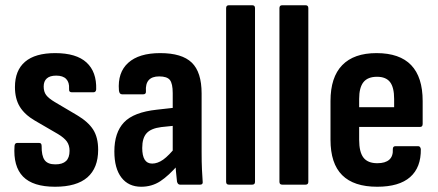

<svg xmlns="http://www.w3.org/2000/svg" viewBox="-20 -703 1667 731"><path d="M189.6 8Q105.6 8 67.7 -30.7Q29.9 -69.5 35.3 -147.4Q36.2 -158.8 45.7 -158.8H129.1Q138.5 -158.8 138.5 -147.4Q138 -110.5 149.6 -93.9Q161.3 -77.2 190.7 -77.2Q218 -77.2 231.4 -89.9Q244.8 -102.5 244.8 -128.8Q244.8 -149.9 234.5 -164.3Q224.2 -178.6 200.7 -192.7L112.3 -244.1Q73.8 -266.6 55.3 -296.9Q36.9 -327.2 36.9 -371.6Q36.9 -435 75.5 -467.9Q114 -500.8 190.1 -500.8Q270.6 -500.8 309.4 -465.1Q348.3 -429.4 346.2 -362.6Q345.2 -351.7 335.8 -351.7H252.9Q248 -351.7 245.2 -354.6Q242.5 -357.6 243 -365.1Q244.5 -389.3 232.1 -402.2Q219.7 -415.1 193.9 -415.1Q170.1 -415.1 158.2 -404.4Q146.3 -393.8 146.3 -373.6Q146.3 -353.9 155.6 -341.3Q164.9 -328.7 188.5 -314.6L273.9 -264.1Q315.9 -239.1 334.8 -209.4Q353.7 -179.7 353.7 -132.8Q353.7 -63.4 312.7 -27.7Q271.6 8 189.6 8Z M665.3 0Q656.9 0 653.9 -11.5Q652.4 -25 649.9 -50.6Q647.4 -76.2 646.4 -96.6L637.6 -119.4V-348.5Q637.6 -384.8 626.8 -398.5Q615.9 -412.1 586.1 -412.1Q531.6 -412.1 535.6 -355.3Q536.5 -343.9 525.2 -343.9H444.8Q434.3 -343.9 432.8 -358.9Q427.3 -427 468.2 -463.9Q509 -500.8 590 -500.8Q672.6 -500.8 710.1 -464.6Q747.6 -428.5 747.6 -347.1V-124.8Q747.6 -84.8 748.9 -58.1Q750.1 -31.3 751.6 -12.4Q753.6 0 742.2 0ZM517.6 8Q469.2 8 442.3 -27Q415.4 -61.9 415.4 -126.4Q415.4 -198.4 452.1 -237.1Q488.8 -275.9 577.2 -285.4L648.6 -293.4L648.2 -224.8L594.2 -219.2Q554.8 -214.2 538.2 -195.8Q521.5 -177.4 521.5 -139.6Q521.5 -110.4 530.8 -95.3Q540.2 -80.2 559.3 -80.2Q579.9 -80.2 601.3 -95.2Q622.7 -110.3 653 -148.1L659.8 -77.4Q622.3 -33.9 590.1 -12.9Q558 8 517.6 8Z M851.3 0Q840.9 0 840.9 -10.9V-672.1Q840.9 -683 851.3 -683H940.5Q950.9 -683 950.9 -672.1V-10.9Q950.9 0 940.5 0Z M1054.3 0Q1043.9 0 1043.9 -10.9V-672.1Q1043.9 -683 1054.3 -683H1143.5Q1153.9 -683 1153.9 -672.1V-10.9Q1153.9 0 1143.5 0Z M1416.1 8Q1327 8 1282.7 -36.2Q1238.3 -80.4 1238.3 -171.3V-318.2Q1238.3 -409 1282.9 -454.9Q1327.4 -500.8 1413.5 -500.8Q1501.6 -500.8 1545.4 -455.1Q1589.2 -409.5 1589.2 -318.3V-231.2Q1589.2 -219.7 1579.3 -219.7H1347.4V-171.2Q1347.4 -124.1 1363.8 -102.9Q1380.2 -81.6 1416.6 -81.6Q1446.9 -81.6 1462 -95Q1477.2 -108.4 1475.6 -135.5Q1475.6 -146.5 1486 -146.5H1571.8Q1580.2 -146.5 1582.2 -135.6Q1583.3 -65.4 1541.4 -28.7Q1499.6 8 1416.1 8ZM1347.4 -294.8H1480.6V-326.3Q1480.6 -370.3 1465 -390.5Q1449.3 -410.7 1415.5 -410.7Q1380.2 -410.7 1363.8 -390.2Q1347.4 -369.7 1347.4 -326.3Z"/></svg>

Font: Sofia Sans Condensed
Style: Regular
Weight: 400
Designer: Botio Nikoltchev, Ani Petrova
Foundry: lettersoup
Version: Version 4.100